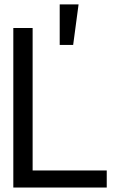

<svg xmlns="http://www.w3.org/2000/svg" viewBox="-20 -845 545 865"><path d="M40 0V-718.8H127V-77.1H460.9V0ZM249 -642.6V-825.2H334L309.6 -642.6Z"/></svg>

Font: Inter Display V
Style: Regular
Weight: 400
Designer: Rasmus Andersson
Foundry: rsms
Version: Version 3.015;git-src